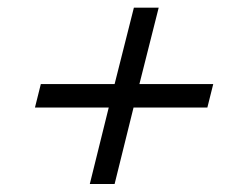

<svg xmlns="http://www.w3.org/2000/svg" viewBox="-20 -582 590 490"><path d="M209.2 -112.5 257.5 -307.5H69.2L84.2 -367.5H272.5L321.7 -562.5H385L335.8 -367.5H524.2L509.2 -307.5H320.8L272.5 -112.5Z"/></svg>

Font: Funnel Sans Light
Style: Italic
Weight: 300
Italic angle: -14.036°
Designer: NORD ID, Kristian Moeller
Foundry: Dicotype
Version: Version 1.000